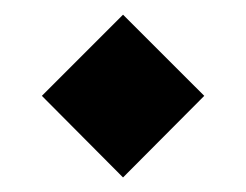

<svg xmlns="http://www.w3.org/2000/svg" viewBox="-20 -365 333 260"><path d="M146.6 -124.7 256.6 -235.2 146.6 -345.1 36.7 -235.2Z"/></svg>

Font: Arad-VF Thin Dots1
Style: Regular
Weight: 100
Designer: Mohammad Darvishi
Version: Version 1.000;August 30, 2024;FontCreator 15.0.0.2992 64-bit